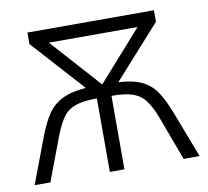

<svg xmlns="http://www.w3.org/2000/svg" viewBox="-65 -603 730 674"><g transform="rotate(-10 300.0 -266.0)"><path d="M69 -167Q85 -209 104.5 -238.5Q124 -268 156.5 -284.5Q189 -301 242 -305L74 -491V-532H525V-491L358 -305Q412 -302 443.5 -286Q475 -270 494 -240.5Q513 -211 530 -167L594 0H537L478 -159Q463 -198 446 -220.5Q429 -243 401.5 -252.5Q374 -262 326 -262V0H274V-262Q225 -262 197 -252Q169 -242 153 -219.5Q137 -197 122 -159L62 0H6ZM301 -307 458 -484H142Z"/></g></svg>

Font: Noto Sans Mono Light
Style: Regular
Weight: 300
Designer: Monotype Design Team
Foundry: Monotype Imaging Inc.
Version: Version 2.014; ttfautohint (v1.8.4.7-5d5b)